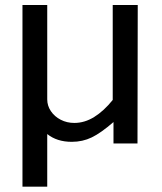

<svg xmlns="http://www.w3.org/2000/svg" viewBox="-20 -562 636 752"><path d="M68 -542.5H165V-172.5Q165 -148 179.2 -126.8Q193.5 -105.5 217.8 -93Q242 -80.5 271 -80.5Q311.5 -80.5 349.2 -104Q387 -127.5 421.5 -170.5V-542.5H519.5L518.5 0H424.5V-84Q375 -41 339.2 -23.8Q303.5 -6.5 261 -6.5Q203 -6.5 165 -37V169H68Z"/></svg>

Font: 1883 Sans
Style: Regular
Weight: 400
Designer: 1883 Sans project is a fork of Public Sans.
Version: Version 1.009